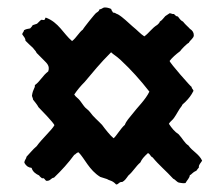

<svg xmlns="http://www.w3.org/2000/svg" viewBox="-20 -570 606 519"><path d="M48.8 -460C55.7 -453.1 61.5 -447.3 69.3 -440.4C72.3 -435.5 76.2 -433.6 79.1 -426.8L98.6 -407.2C107.4 -398.4 115.2 -391.6 110.4 -377C95.7 -366.2 88.9 -350.6 74.2 -339.8C75.2 -331.1 69.3 -331.1 66.4 -311.5C66.4 -308.6 69.3 -304.7 69.3 -300.8C74.2 -293.9 80.1 -288.1 84 -280.3C87.9 -276.4 127 -236.3 127 -231.4C121.1 -219.7 92.8 -194.3 79.1 -174.8C68.4 -166 60.5 -155.3 51.8 -146.5C50.8 -139.6 45.9 -137.7 45.9 -129.9C50.8 -121.1 56.6 -117.2 65.4 -116.2C68.4 -105.5 77.1 -99.6 85.9 -95.7C86.9 -92.8 90.8 -90.8 93.8 -87.9C100.6 -90.8 101.6 -81.1 106.4 -81.1C117.2 -81.1 117.2 -88.9 126 -89.8C146.5 -109.4 165 -129.9 180.7 -151.4C184.6 -152.3 185.5 -157.2 192.4 -158.2C209 -141.6 220.7 -110.4 251 -91.8C254.9 -90.8 260.7 -88.9 269.5 -85.9C276.4 -81.1 283.2 -83 293.9 -71.3C300.8 -71.3 301.8 -79.1 310.5 -78.1C317.4 -82 319.3 -85 327.1 -95.7C339.8 -106.4 346.7 -120.1 359.4 -130.9C363.3 -139.6 368.2 -145.5 379.9 -156.2C386.7 -153.3 385.7 -147.5 392.6 -144.5C409.2 -124 429.7 -107.4 448.2 -86.9C455.1 -84 458 -77.1 464.8 -76.2C469.7 -75.2 475.6 -74.2 481.4 -75.2C485.4 -83 492.2 -87.9 493.2 -96.7C498 -97.7 499 -103.5 510.7 -108.4C513.7 -112.3 515.6 -115.2 517.6 -117.2C516.6 -125 522.5 -128.9 526.4 -135.7C517.6 -154.3 500 -161.1 489.3 -176.8C478.5 -183.6 474.6 -194.3 462.9 -207C452.1 -213.9 444.3 -223.6 436.5 -235.4C440.4 -242.2 445.3 -244.1 450.2 -251C458 -261.7 462.9 -273.4 471.7 -284.2C471.7 -287.1 475.6 -289.1 481.4 -294.9C490.2 -303.7 497.1 -312.5 502.9 -324.2C502.9 -328.1 498 -330.1 498 -335C496.1 -335 438.5 -400.4 438.5 -405.3C445.3 -414.1 455.1 -422.9 466.8 -431.6C469.7 -436.5 486.3 -453.1 490.2 -454.1C494.1 -461.9 503.9 -466.8 503.9 -474.6C503.9 -481.4 501 -487.3 493.2 -492.2C490.2 -496.1 481.4 -502.9 474.6 -511.7C469.7 -513.7 465.8 -518.6 460.9 -525.4C456.1 -525.4 453.1 -529.3 450.2 -532.2C445.3 -531.2 443.4 -534.2 438.5 -534.2C433.6 -531.2 431.6 -529.3 426.8 -526.4C421.9 -521.5 418.9 -515.6 412.1 -511.7C411.1 -507.8 408.2 -505.9 405.3 -502.9C390.6 -494.1 382.8 -480.5 370.1 -471.7C359.4 -478.5 352.5 -487.3 337.9 -499C325.2 -509.8 313.5 -522.5 298.8 -531.2C293.9 -532.2 292 -536.1 285.2 -536.1C285.2 -539.1 283.2 -537.1 280.3 -545.9C273.4 -548.8 268.6 -549.8 263.7 -549.8C256.8 -549.8 255.9 -544.9 249 -544.9C248 -542 248 -540 240.2 -535.2C238.3 -535.2 204.1 -492.2 204.1 -490.2C193.4 -482.4 186.5 -467.8 174.8 -459C151.4 -478.5 138.7 -509.8 103.5 -522.5C100.6 -519.5 103.5 -513.7 92.8 -516.6C89.8 -515.6 90.8 -516.6 80.1 -505.9C76.2 -504.9 72.3 -502.9 68.4 -502C67.4 -500 65.4 -497.1 61.5 -493.2C54.7 -492.2 49.8 -491.2 44.9 -488.3C44.9 -484.4 41 -482.4 40 -477.5C43.9 -470.7 48.8 -467.8 48.8 -460ZM180.7 -314.5C188.5 -326.2 198.2 -337.9 209 -348.6C231.4 -375 249 -397.5 280.3 -428.7C287.1 -421.9 293 -419.9 305.7 -408.2C335 -380.9 359.4 -353.5 383.8 -322.3C373 -299.8 351.6 -280.3 336.9 -260.7C330.1 -252 321.3 -243.2 317.4 -232.4C306.6 -223.6 293.9 -201.2 287.1 -196.3C278.3 -203.1 263.7 -221.7 255.9 -232.4C245.1 -244.1 232.4 -253.9 223.6 -266.6C218.8 -273.4 210.9 -277.3 207 -283.2C203.1 -288.1 200.2 -293 196.3 -297.9C191.4 -304.7 184.6 -307.6 180.7 -314.5Z"/></svg>

Font: Caesar Dressing Cyrillic
Style: Regular
Weight: 400
Designer: Dathan Boardman
Foundry: Open Window
Version: Version 1.00;July 2, 2020;FontCreator 13.0.0.2642 64-bit